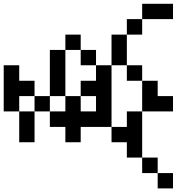

<svg xmlns="http://www.w3.org/2000/svg" viewBox="21 -838 957 1040"><g transform="rotate(-90 500.0 -317.5)"><path d="M417 -276.4H500V-359.4H417ZM250 -609.4V-692.4H417V-609.4ZM250 -359.4V-442.4H333V-526.4H417V-609.4H500V-526.4H417V-442.4H500V-526.4H750V-442.4H500V-359.4H583V-276.4H667V-192.4H333V-359.4ZM583 -26.4V-109.4H667V-26.4ZM583 -26.4V57.6H500V140.6H417V-26.4ZM750 -442.4H833V-359.4H750ZM500 -609.4V-692.4H417V-776.4H667V-692.4H583V-609.4ZM667 -109.4V-192.4H833V-109.4ZM917 -26.4H833V-109.4H917ZM917 -26.4H1000V140.6H917ZM750 -359.4V-276.4H667V-359.4ZM417 -26.4H167V-109.4H250V-192.4H333V-109.4H417ZM167 -26.4V57.6H83V-26.4ZM83 57.6V140.6H0V57.6Z"/></g></svg>

Font: KH Dot Kodenmachou 12
Style: Regular
Weight: 400
Designer: Original version for X68000 by Keitarou Hiraki (http://hp.vector.co.jp/authors/VA000874/) / TrueType conversion by Homem
Version: Version 1.00.20150527